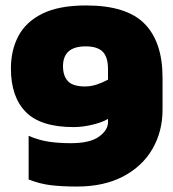

<svg xmlns="http://www.w3.org/2000/svg" viewBox="-20 -674 636 704"><path d="M262 10Q207 10 166 5Q125 0 85 -16V-176Q122 -160 158.5 -154.5Q195 -149 240 -149Q310 -149 343 -173Q376 -197 376 -226V-238Q354 -225 318 -216.5Q282 -208 250 -208Q129 -208 74.5 -263.5Q20 -319 20 -423Q20 -490 47.5 -542Q75 -594 135.5 -624Q196 -654 296 -654Q444 -654 510 -587Q576 -520 576 -389V-272Q576 -192 539 -128Q502 -64 431.5 -27Q361 10 262 10ZM292 -357Q313 -357 334.5 -364Q356 -371 376 -382V-421Q376 -465 356.5 -484.5Q337 -504 294 -504Q211 -504 211 -431Q211 -396 229 -376.5Q247 -357 292 -357Z"/></svg>

Font: Kanit ExtraBold
Style: Regular
Weight: 800
Designer: Katatrad Team
Foundry: CadsonDemak
Version: Version 2.000; ttfautohint (v1.8.3)